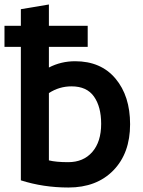

<svg xmlns="http://www.w3.org/2000/svg" viewBox="-26 -811 638 856"><path d="M192 -791V-696H365V-602H192V-510Q246 -538 309 -538Q424 -538 489 -460.5Q554 -383 554 -257Q554 -128 479.5 -51.5Q405 25 279 25Q167 25 67 -7V-602H-6V-696H67V-770ZM192 -396V-96Q224 -88 278 -88Q346 -88 385.5 -133.5Q425 -179 425 -259Q425 -335 393 -380.5Q361 -426 293 -426Q238 -426 192 -396Z"/></svg>

Font: Repo
Style: DemiBold
Weight: 600
Designer: Stefan Peev
Foundry: Context Ltd
Version: Version 001.000